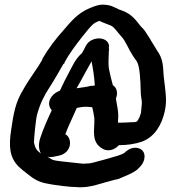

<svg xmlns="http://www.w3.org/2000/svg" viewBox="-20 -664 729 820"><path d="M28 -112C17 -40 20 7 59 47C68 56 84 69 104 84C138 111 159 117 202 124C221 127 277 135 306 135C338 138 373 132 401 123L422 117C446 111 470 103 483 101H484C508 90 544 79 569 58V57C575 52 591 38 596 16C603 -14 584 -33 558 -33C534 -33 519 -18 511 -11C500 -3 471 5 442 13L421 19C394 25 373 34 355 34H349C346 35 342 35 333 35C313 33 259 27 241 25C205 20 208 22 183 5C187 6 191 7 195 7C203 7 212 5 220 3L231 1C287 -11 291 -73 259 -91C266 -110 277 -135 285 -152L308 -203C321 -206 333 -208 350 -208C357 -208 362 -207 374 -206C377 -193 381 -176 383 -159C385 -113 367 -59 416 -30C435 -17 465 -19 488 -44C522 -44 558 -49 586 -59C643 -80 671 -134 683 -186C694 -232 687 -267 684 -298C683 -308 681 -322 679 -340C676 -383 677 -412 651 -448C641 -466 632 -478 624 -492V-493L604 -524C597 -536 590 -543 580 -553C564 -573 544 -604 501 -619C491 -623 485 -624 482 -627H481L480 -628C471 -630 457 -643 423 -644C402 -645 385 -638 365 -630C310 -608 280 -568 253 -537C219 -500 187 -457 161 -413V-410C139 -370 105 -328 79 -281C46 -227 38 -180 28 -112ZM139 -177C153 -226 168 -254 191 -290C212 -322 232 -359 251 -391L255 -393V-396C276 -436 304 -472 332 -508L358 -540C374 -558 380 -566 404 -575C411 -571 448 -557 453 -555C470 -547 478 -530 501 -505C517 -487 529 -454 548 -425L564 -402C577 -383 580 -321 581 -274C581 -253 585 -242 586 -225L584 -202C583 -193 582 -184 582 -182C581 -176 578 -171 577 -168L576 -163L574 -161V-160C566 -145 566 -142 545 -142H540C535 -141 498 -140 487 -140H484V-149C488 -187 479 -214 475 -243C483 -262 482 -288 462 -300C456 -323 449 -349 445 -371C442 -390 444 -421 445 -448L446 -449C446 -453 444 -461 445 -464L446 -466C445 -490 422 -500 403 -500C388 -500 359 -494 346 -467V-466L344 -465V-463C342 -458 333 -442 330 -437C301 -412 289 -380 279 -363C262 -332 250 -307 236 -277C233 -275 229 -274 229 -274C197 -259 185 -230 191 -211C193 -204 196 -199 201 -193C185 -159 165 -115 151 -72C144 -48 145 -25 155 -8C137 -22 131 -28 125 -55C125 -71 133 -159 139 -177ZM307 -287 323 -315C339 -344 355 -374 371 -402C378 -366 382 -341 385 -299L371 -297L370 -298C351 -292 329 -291 307 -287Z"/></svg>

Font: Stray Cat
Style: ExBlkObl
Weight: 1000
Version: Version 1.0